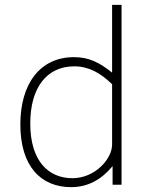

<svg xmlns="http://www.w3.org/2000/svg" viewBox="-20 -763 606 793"><path d="M274 10C375 10 428 -58 445 -77V0H482V-743H443V-463C392 -504 348 -527 286 -527C143 -527 64 -414 64 -249C64 -76 149 10 274 10ZM279 -27C180 -27 105 -98 105 -253C105 -401 173 -489 287 -489C346 -489 395 -462 443 -415V-166C443 -107 373 -27 279 -27Z"/></svg>

Font: United Sans Thin
Style: Regular
Weight: 100
Designer: Pablo Impallari, Rodrigo Fuenzalida (Modified by Dan O. Williams)
Version: Version 1.000;PS 001.000;hotconv 1.0.88;makeotf.lib2.5.64775